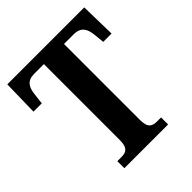

<svg xmlns="http://www.w3.org/2000/svg" viewBox="-197 -840 965 965"><g transform="rotate(-45 285.5 -357.0)"><path d="M130 0H441V-50H414C380 -50 357 -58 357 -117V-656H425C477 -656 493 -626 498 -582L504 -524H563L559 -714H12L8 -524H67L74 -582C79 -626 94 -656 146 -656H214V-116C214 -58 190 -50 158 -50H130Z"/></g></svg>

Font: Noto Serif Armenian Condensed
Style: Bold
Weight: 700
Width: 3
Designer: Monotype Design Team
Foundry: Monotype Imaging Inc.
Version: Version 2.008